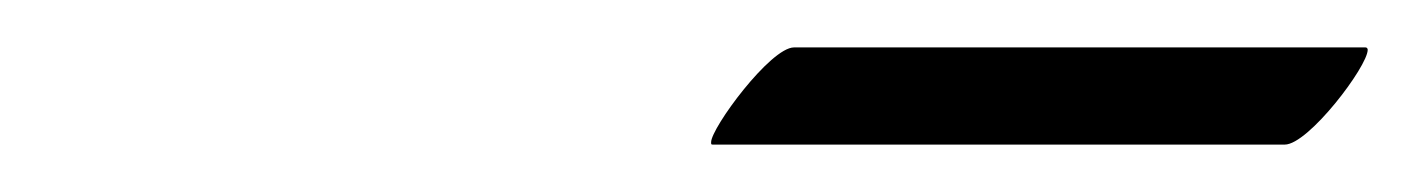

<svg xmlns="http://www.w3.org/2000/svg" viewBox="-20 -705 597 81"><path d="M315 -685C305 -685 280 -651 280 -645C280 -644 280 -644 281 -644H522C532 -644 557 -677 557 -684C557 -684 557 -685 556 -685Z"/></svg>

Font: Playball
Style: Regular
Weight: 400
Designer: Robert E. Leuschke
Foundry: Robert E. Leuschke
Version: Version 1.001